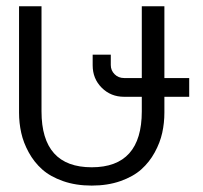

<svg xmlns="http://www.w3.org/2000/svg" viewBox="-20 -575 639 605"><path d="M272 -369.1V-402.8H329.1V-370.1Q329.1 -353 341.1 -341.1Q353 -329.1 371.1 -329.1H426.8V-555.2H498V-329.1H576.2V-270H498V-220.2Q498 -187.5 491.2 -156.5Q484.4 -125.5 467.5 -94.7Q450.7 -64 425.3 -41.3Q399.9 -18.6 359.6 -4.4Q319.3 9.8 269 9.8Q218.8 9.8 178.5 -4.4Q138.2 -18.6 112.8 -41.3Q87.4 -64 70.6 -94.7Q53.7 -125.5 46.9 -156.5Q40 -187.5 40 -220.2V-555.2H110.8V-224.1Q110.8 -47.9 269 -47.9Q426.8 -47.9 426.8 -224.1V-270H371.1Q329.1 -270 300.5 -298.6Q272 -327.1 272 -369.1Z"/></svg>

Font: LT Superior
Style: Regular
Weight: 400
Designer: Daniel Lyons
Foundry: LyonsType
Version: Version 1.000